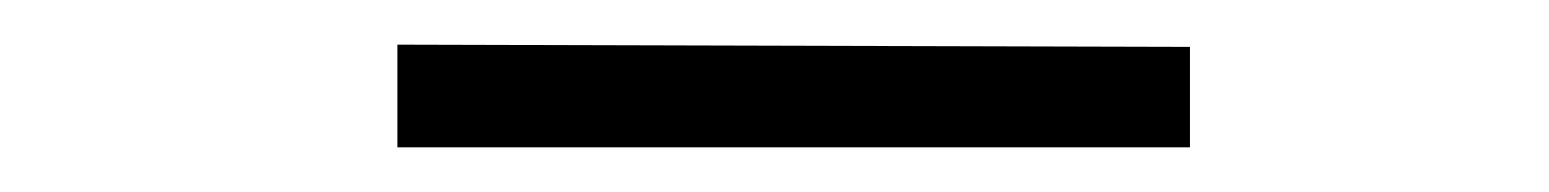

<svg xmlns="http://www.w3.org/2000/svg" viewBox="-20 -363 694 86"><path d="M158 -343 513 -342V-297H158Z"/></svg>

Font: GFS Baskerville
Style: Regular
Weight: 400
Designer: George Matthiopoulos
Foundry: George Matthiopoulos
Version: Version 1.0